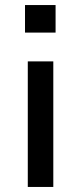

<svg xmlns="http://www.w3.org/2000/svg" viewBox="-20 -740 321 760"><path d="M79 -611V-720H200V-611ZM90 0V-497H191V0Z"/></svg>

Font: Nunito Sans 7pt Medium
Style: Regular
Weight: 500
Designer: Vernon Adams
Foundry: Vernon Adams
Version: Version 3.101;gftools[0.9.27]